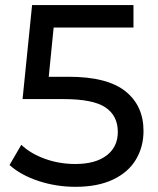

<svg xmlns="http://www.w3.org/2000/svg" viewBox="-20 -720 614 748"><path d="M17.1 -77.1 63 -155.8Q99.1 -121.6 155 -101.3Q210.9 -81.1 272.9 -81.1Q352.1 -81.1 395.5 -114.5Q439 -147.9 439 -206.1Q439 -269 390.9 -301.5Q342.8 -334 227.1 -334H67.9L105 -700.2H500V-612.8H189L169.9 -420.9H248Q397.9 -420.9 468.5 -364.5Q539.1 -308.1 539.1 -210Q539.1 -147.9 509.5 -98.4Q480 -48.8 420.4 -20.5Q360.8 7.8 273.9 7.8Q199.7 7.8 130.9 -14.6Q62 -37.1 17.1 -77.1Z"/></svg>

Font: Montserrat Medium
Style: Regular
Weight: 500
Designer: Julieta Ulanovsky
Foundry: Julieta Ulanovsky
Version: Version 7.200